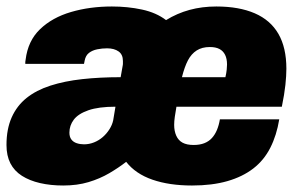

<svg xmlns="http://www.w3.org/2000/svg" viewBox="-20 -560 928 592"><path d="M175 12Q136 12 103.5 4.5Q71 -3 47.5 -18Q24 -33 12 -56.5Q0 -80 0 -113Q0 -162 16 -198Q32 -234 62 -258Q92 -282 135.5 -296Q179 -310 233.5 -316Q288 -322 352 -322L358 -356Q359 -360 359 -364Q359 -368 359 -372Q359 -392 345.5 -401.5Q332 -411 310 -411Q295 -411 280 -408Q265 -405 254.5 -397Q244 -389 241 -373L239 -363H58Q58 -366 58 -369Q58 -372 59 -376Q66 -434 103.5 -470Q141 -506 199 -523Q257 -540 325 -540Q374 -540 418 -530.5Q462 -521 492 -498Q526 -519 564.5 -529.5Q603 -540 647 -540Q717 -540 765.5 -519Q814 -498 838.5 -455.5Q863 -413 863 -348Q863 -327 860 -298.5Q857 -270 849 -231H524Q521 -214 519 -200Q517 -186 517 -175Q517 -156 523.5 -141.5Q530 -127 543 -120Q556 -113 577 -113Q596 -113 610 -118.5Q624 -124 633.5 -134.5Q643 -145 649 -159.5Q655 -174 658 -192H841Q833 -143 813.5 -104.5Q794 -66 761 -40.5Q728 -15 681 -1.5Q634 12 572 12Q502 12 450 -6Q398 -24 369 -61Q346 -43 317 -26Q288 -9 253 1.5Q218 12 175 12ZM239 -115Q255 -115 270 -121Q285 -127 297 -137.5Q309 -148 317.5 -161.5Q326 -175 329 -189L336 -231Q284 -231 252.5 -220Q221 -209 207.5 -191Q194 -173 194 -151Q194 -138 200 -130Q206 -122 216.5 -118.5Q227 -115 239 -115ZM541 -322H675Q678 -335 679 -345Q680 -355 680 -361Q680 -379 674 -391Q668 -403 656.5 -409Q645 -415 627 -415Q603 -415 586.5 -404.5Q570 -394 559.5 -374Q549 -354 541 -322Z"/></svg>

Font: Archivo SemiCondensed Black
Style: Italic
Weight: 900
Width: 4
Italic angle: -10°
Designer: Hector Gatti
Foundry: Omnibus-Type
Version: Version 2.001